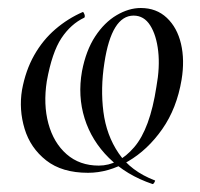

<svg xmlns="http://www.w3.org/2000/svg" viewBox="-20 -419 501 480"><path d="M361 41Q296 19 252.5 -24Q209 -67 191.5 -123Q174 -179 185 -241Q195 -293 218 -328Q241 -363 271.5 -381Q302 -399 332 -399Q371 -399 397 -374.5Q423 -350 432.5 -309.5Q442 -269 434 -220Q422 -148 385.5 -96Q349 -44 300 -15.5Q251 13 200 13Q135 13 95.5 -18Q56 -49 41.5 -97Q27 -145 35 -194Q44 -243 65.5 -281Q87 -319 118.5 -346Q150 -373 187 -389Q189 -389 191 -383.5Q193 -378 191 -375Q157 -359 133.5 -323.5Q110 -288 97 -216Q88 -158 101 -110Q114 -62 146.5 -33.5Q179 -5 227 -5Q276 -5 315.5 -51Q355 -97 371 -202Q380 -251 375.5 -291Q371 -331 355.5 -355.5Q340 -380 314 -380Q259 -380 241 -262Q231 -198 238.5 -139.5Q246 -81 276.5 -36Q307 9 367 32Q369 32 366 37Q363 42 361 41Z"/></svg>

Font: Cormorant
Style: Italic
Weight: 400
Italic angle: -10°
Designer: Christian Thalmann (Catharsis Fonts)
Foundry: Catharsis Fonts
Version: Version 4.000